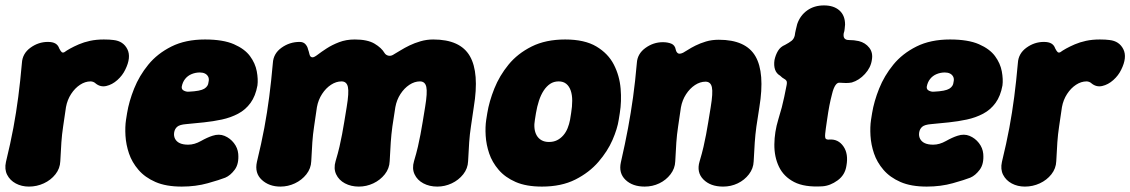

<svg xmlns="http://www.w3.org/2000/svg" viewBox="-26 -668 4180 710"><path d="M81 22Q54 22 32.5 10.5Q11 -1 0.5 -21.5Q-10 -42 -4 -69Q13 -139 23.5 -195.5Q34 -252 41.5 -309.5Q49 -367 55 -435Q57 -470 86.5 -491.5Q116 -513 151 -513Q169 -513 179 -507Q189 -501 193 -489Q198 -479 202 -475.5Q206 -472 212 -475Q220 -481 233.5 -488.5Q247 -496 265.5 -504Q284 -512 307 -517Q330 -522 358 -522Q369 -522 378 -521.5Q387 -521 394 -520Q430 -516 445 -486Q460 -456 437 -410Q427 -389 408 -372Q389 -355 367 -350Q345 -345 327 -360Q324 -363 319 -365Q314 -367 309 -367Q289 -367 270 -354.5Q251 -342 237 -320.5Q223 -299 218 -272Q212 -230 207.5 -200.5Q203 -171 201 -142Q199 -113 197 -72Q196 -45 179 -23.5Q162 -2 136 10Q110 22 81 22Z M646 22Q588 22 549 5Q510 -12 486 -40Q462 -68 451 -100.5Q440 -133 438 -166Q436 -199 440 -225L444 -250Q451 -293 470 -340.5Q489 -388 522.5 -429Q556 -470 608 -496Q660 -522 732 -522Q799 -522 839 -504.5Q879 -487 898.5 -460.5Q918 -434 923.5 -404.5Q929 -375 926 -352Q919 -313 900.5 -287.5Q882 -262 854.5 -247.5Q827 -233 794.5 -226Q762 -219 728 -215.5Q694 -212 662 -209Q638 -207 629 -199Q620 -191 618 -178Q616 -165 621.5 -154.5Q627 -144 639 -138.5Q651 -133 670 -133Q693 -133 717 -146.5Q741 -160 760 -166Q784 -174 804.5 -165.5Q825 -157 839 -139Q853 -121 855 -99Q858 -62 842 -40.5Q826 -19 807 -11Q787 -3 742.5 9.5Q698 22 646 22ZM673 -329Q715 -331 729.5 -340Q744 -349 745 -364Q748 -376 744 -384Q740 -392 732 -396Q724 -400 713 -400Q697 -400 682.5 -394Q668 -388 658.5 -376Q649 -364 646 -347Q645 -337 654.5 -332.5Q664 -328 673 -329Z M1011 22Q969 22 942 -3Q915 -28 924 -69Q941 -139 951.5 -195.5Q962 -252 969.5 -309.5Q977 -367 983 -435Q985 -470 1015 -491.5Q1045 -513 1082 -513Q1096 -513 1103.5 -504.5Q1111 -496 1113 -486Q1116 -478 1118.5 -467Q1121 -456 1130 -456Q1136 -456 1149 -466Q1162 -476 1182 -489Q1202 -502 1228 -512Q1254 -522 1286 -522Q1333 -522 1359 -506.5Q1385 -491 1396 -472Q1401 -464 1411 -462Q1421 -460 1432 -468Q1441 -473 1455.5 -482Q1470 -491 1488.5 -500Q1507 -509 1529.5 -515.5Q1552 -522 1576 -522Q1676 -522 1711.5 -460.5Q1747 -399 1726 -272Q1720 -230 1715.5 -200.5Q1711 -171 1709 -142Q1707 -113 1705 -72Q1704 -45 1687 -23.5Q1670 -2 1644.5 10Q1619 22 1591 22Q1562 22 1539.5 10Q1517 -2 1507 -23.5Q1497 -45 1505 -72Q1514 -102 1519.5 -126Q1525 -150 1529 -171.5Q1533 -193 1537 -217Q1541 -241 1546 -272Q1555 -326 1550.5 -346.5Q1546 -367 1527 -367Q1507 -367 1488 -354.5Q1469 -342 1455 -320.5Q1441 -299 1436 -272Q1429 -230 1425 -200.5Q1421 -171 1419 -142Q1417 -113 1415 -72Q1414 -45 1397 -23.5Q1380 -2 1354.5 10Q1329 22 1301 22Q1272 22 1249.5 10Q1227 -2 1217 -23.5Q1207 -45 1215 -72Q1224 -102 1229.5 -126Q1235 -150 1239 -171.5Q1243 -193 1247 -217Q1251 -241 1256 -272Q1265 -326 1260.5 -346.5Q1256 -367 1237 -367Q1217 -367 1198 -354.5Q1179 -342 1165 -320.5Q1151 -299 1146 -272Q1140 -230 1135.5 -200.5Q1131 -171 1129 -142Q1127 -113 1125 -72Q1124 -45 1107 -23.5Q1090 -2 1064.5 10Q1039 22 1011 22Z M2262 -225Q2257 -192 2239 -150.5Q2221 -109 2187 -69.5Q2153 -30 2101.5 -4Q2050 22 1978 22Q1920 22 1881 5Q1842 -12 1818 -40Q1794 -68 1783 -100.5Q1772 -133 1770 -166Q1768 -199 1772 -225L1776 -250Q1783 -293 1802 -340.5Q1821 -388 1854.5 -429Q1888 -470 1940 -496Q1992 -522 2064 -522Q2136 -522 2179.5 -496Q2223 -470 2244 -429Q2265 -388 2269 -340.5Q2273 -293 2266 -250ZM2086 -250Q2090 -274 2090 -295.5Q2090 -317 2084.5 -333Q2079 -349 2068 -358Q2057 -367 2040 -367Q2022 -367 2008.5 -358Q1995 -349 1984.5 -333Q1974 -317 1967 -295.5Q1960 -274 1956 -250L1952 -225Q1949 -209 1950.5 -194Q1952 -179 1958.5 -167.5Q1965 -156 1976.5 -149.5Q1988 -143 2004 -143Q2021 -143 2034 -149.5Q2047 -156 2057 -167.5Q2067 -179 2073 -194Q2079 -209 2082 -225Z M2329 -435Q2331 -469 2360.5 -490.5Q2390 -512 2425 -512Q2443 -512 2456.5 -506.5Q2470 -501 2473 -484Q2475 -475 2481 -471Q2487 -467 2500 -473Q2506 -476 2517.5 -483.5Q2529 -491 2546 -499.5Q2563 -508 2584.5 -514.5Q2606 -521 2632 -521Q2732 -521 2767.5 -460Q2803 -399 2782 -271Q2775 -229 2771 -199.5Q2767 -170 2765 -141Q2763 -112 2761 -71Q2760 -45 2743.5 -23.5Q2727 -2 2702 10Q2677 22 2648 22Q2601 22 2575 -4.5Q2549 -31 2561 -71Q2570 -101 2575.5 -125Q2581 -149 2585 -170.5Q2589 -192 2593 -216Q2597 -240 2602 -271Q2611 -325 2606.5 -345.5Q2602 -366 2583 -366Q2563 -366 2544 -353.5Q2525 -341 2511 -319.5Q2497 -298 2492 -271Q2486 -229 2481.5 -199.5Q2477 -170 2475 -141Q2473 -112 2471 -71Q2470 -45 2453.5 -23.5Q2437 -2 2412 10Q2387 22 2358 22Q2313 22 2287 -3Q2261 -28 2270 -68Q2286 -138 2296.5 -194.5Q2307 -251 2315 -308.5Q2323 -366 2329 -435Z M3015 21Q2949 25 2910.5 5Q2872 -15 2854.5 -51.5Q2837 -88 2837.5 -134Q2838 -180 2852 -226Q2860 -252 2865 -271Q2870 -290 2874 -309.5Q2878 -329 2883 -354Q2885 -365 2882 -369.5Q2879 -374 2873 -377Q2867 -380 2859 -388Q2845 -396 2840 -411Q2835 -426 2838 -446Q2842 -465 2851 -480Q2860 -495 2877 -502Q2892 -510 2901 -517Q2910 -524 2913 -537Q2914 -546 2917 -558.5Q2920 -571 2922 -579Q2933 -611 2959 -629.5Q2985 -648 3021 -648Q3057 -648 3078 -629.5Q3099 -611 3099 -577Q3098 -570 3097.5 -561.5Q3097 -553 3094 -545Q3090 -520 3113 -520Q3123 -520 3132 -519Q3141 -518 3150 -516Q3174 -510 3188.5 -491.5Q3203 -473 3198 -446Q3194 -418 3172.5 -394.5Q3151 -371 3124 -363Q3114 -361 3102.5 -361Q3091 -361 3081 -362Q3071 -364 3063.5 -353Q3056 -342 3051 -321Q3045 -298 3041 -277.5Q3037 -257 3032 -222Q3027 -189 3025.5 -173.5Q3024 -158 3028 -154.5Q3032 -151 3042 -152Q3074 -154 3093 -126.5Q3112 -99 3104 -55Q3099 -21 3071.5 -1Q3044 19 3015 21Z M3401 22Q3343 22 3304 5Q3265 -12 3241 -40Q3217 -68 3206 -100.5Q3195 -133 3193 -166Q3191 -199 3195 -225L3199 -250Q3206 -293 3225 -340.5Q3244 -388 3277.5 -429Q3311 -470 3363 -496Q3415 -522 3487 -522Q3554 -522 3594 -504.5Q3634 -487 3653.5 -460.5Q3673 -434 3678.5 -404.5Q3684 -375 3681 -352Q3674 -313 3655.5 -287.5Q3637 -262 3609.5 -247.5Q3582 -233 3549.5 -226Q3517 -219 3483 -215.5Q3449 -212 3417 -209Q3393 -207 3384 -199Q3375 -191 3373 -178Q3371 -165 3376.5 -154.5Q3382 -144 3394 -138.5Q3406 -133 3425 -133Q3448 -133 3472 -146.5Q3496 -160 3515 -166Q3539 -174 3559.5 -165.5Q3580 -157 3594 -139Q3608 -121 3610 -99Q3613 -62 3597 -40.5Q3581 -19 3562 -11Q3542 -3 3497.5 9.5Q3453 22 3401 22ZM3428 -329Q3470 -331 3484.5 -340Q3499 -349 3500 -364Q3503 -376 3499 -384Q3495 -392 3487 -396Q3479 -400 3468 -400Q3452 -400 3437.5 -394Q3423 -388 3413.5 -376Q3404 -364 3401 -347Q3400 -337 3409.5 -332.5Q3419 -328 3428 -329Z M3764 22Q3737 22 3715.5 10.5Q3694 -1 3683.5 -21.5Q3673 -42 3679 -69Q3696 -139 3706.5 -195.5Q3717 -252 3724.5 -309.5Q3732 -367 3738 -435Q3740 -470 3769.5 -491.5Q3799 -513 3834 -513Q3852 -513 3862 -507Q3872 -501 3876 -489Q3881 -479 3885 -475.5Q3889 -472 3895 -475Q3903 -481 3916.5 -488.5Q3930 -496 3948.5 -504Q3967 -512 3990 -517Q4013 -522 4041 -522Q4052 -522 4061 -521.5Q4070 -521 4077 -520Q4113 -516 4128 -486Q4143 -456 4120 -410Q4110 -389 4091 -372Q4072 -355 4050 -350Q4028 -345 4010 -360Q4007 -363 4002 -365Q3997 -367 3992 -367Q3972 -367 3953 -354.5Q3934 -342 3920 -320.5Q3906 -299 3901 -272Q3895 -230 3890.5 -200.5Q3886 -171 3884 -142Q3882 -113 3880 -72Q3879 -45 3862 -23.5Q3845 -2 3819 10Q3793 22 3764 22Z"/></svg>

Font: Winky Sans ExtraBold
Style: Italic
Weight: 800
Italic angle: -8.97852°
Designer: Simon Atzbach
Foundry: typofactur
Version: Version 1.205